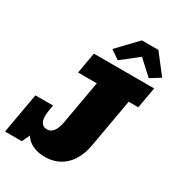

<svg xmlns="http://www.w3.org/2000/svg" viewBox="-273 -1171 1231 1334"><g transform="rotate(30 342.5 -504.5)"><path d="M290 14.6Q233.9 14.6 191.2 -5.6Q148.4 -25.9 127.4 -62.5L97.7 0H-36.6L20.5 -323.2H162.1L154.8 -281.2Q144 -217.8 158.4 -188Q172.9 -158.2 207 -158.2Q236.8 -158.2 257.1 -183.6Q277.3 -209 287.6 -266.1L348.1 -608.9H197.8L227.5 -777.3H710.9L681.2 -608.9H604L535.6 -222.2Q515.1 -106.4 450.2 -45.9Q385.3 14.6 290 14.6ZM393.6 -820.3 322.8 -869.6 470.2 -1023.9H602.5L722.2 -869.6L642.6 -820.3L527.8 -925.3Z"/></g></svg>

Font: Bevan
Style: Italic
Weight: 400
Italic angle: -10°
Designer: Vernon Adams
Foundry: Vernon Adams
Version: Version 2.100; ttfautohint (v1.8.3)